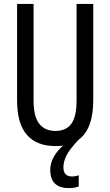

<svg xmlns="http://www.w3.org/2000/svg" viewBox="-20 -734 562 978"><path d="M303 118Q303 165 347 165Q357 165 366 163Q375 161 381 159V216Q371 220 357.5 222Q344 224 330 224Q236 224 236 131Q236 96 254.5 64Q273 32 301 8Q282 10 262 10Q167 10 117 -47Q67 -104 67 -223V-714H151V-222Q151 -140 180 -103.5Q209 -67 262 -67Q316 -67 343 -103Q370 -139 370 -223V-714H455V-224Q455 -76 380 -22Q333 28 318 59Q303 90 303 118Z"/></svg>

Font: Noto Sans Oriya ExtCond
Style: Regular
Weight: 400
Width: 2
Designer: Amélie Bonet and Sol Matas
Foundry: Google LLC
Version: Version 2.006; ttfautohint (v1.8.4.7-5d5b)